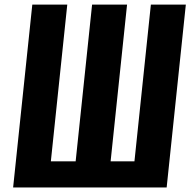

<svg xmlns="http://www.w3.org/2000/svg" viewBox="-20 -830 845 850"><path d="M38.1 0 123 -809.6H277.8L205.1 -115.7H314.9L387.7 -809.6H542.5L469.7 -115.7H575.2L647.9 -809.6H802.7L717.8 0Z"/></svg>

Font: Oswald
Style: Demi-Bold
Weight: 600
Designer: Vernon Adams
Foundry: Vernon Adams
Version: 3.0; ttfautohint (v0.94.23-7a4d-dirty) -l 8 -r 50 -G 200 -x 